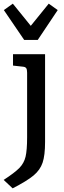

<svg xmlns="http://www.w3.org/2000/svg" viewBox="-38 -778 350 1048"><path d="M-18 204Q42 165 67.5 139Q93 113 101.5 77.5Q110 42 110 -29V-381Q110 -399 105 -406Q100 -413 87 -414L33 -420V-482H208V-3Q208 70 194.5 110Q181 150 145 180Q109 210 31 250ZM277 -723 168 -560H94L-17 -723L32 -758L130 -637L228 -758Z"/></svg>

Font: Enriqueta Medium
Style: Regular
Weight: 500
Designer: Viviana Monsalve, Gustavo Ibarra
Foundry: 72Puntos
Version: Version 2.000